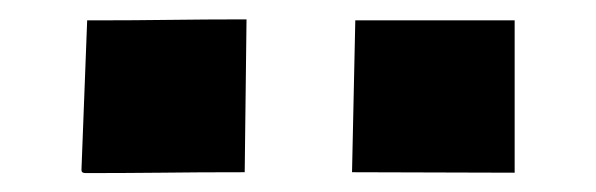

<svg xmlns="http://www.w3.org/2000/svg" viewBox="-20 -778 621 200"><path d="M69.3 -597.7Q64.9 -597.7 64.9 -600.6V-602.1L70.8 -756.8H83Q117.7 -756.8 156.7 -757.3Q195.8 -757.8 229 -757.8H236.8L234.9 -598.6Q186 -598.6 147.2 -598.1Q108.4 -597.7 69.3 -597.7ZM346.7 -598.6 350.1 -756.8H516.1V-598.1Z"/></svg>

Font: Seymour One
Style: Regular
Weight: 400
Designer: Vernon Adams
Foundry: Vernon Adams
Version: Version 1.100; ttfautohint (v1.8.4.7-5d5b);gftools[0.9.33]